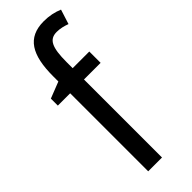

<svg xmlns="http://www.w3.org/2000/svg" viewBox="-254 -791 816 816"><g transform="rotate(-45 154.5 -382.5)"><path d="M268 -469V-537H168V-573C168 -662 184 -694 229 -694C249 -694 269 -689 288 -682L309 -748C282 -759 255 -765 222 -765C123 -765 85 -699 85 -571V-540L11 -511V-469H85V0H168V-469Z"/></g></svg>

Font: Noto Sans Myanmar UI Condensed
Style: Regular
Weight: 400
Width: 3
Designer: Monotype Design Team
Foundry: Monotype Imaging Inc.
Version: Version 2.103